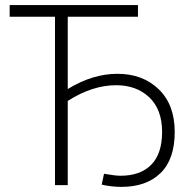

<svg xmlns="http://www.w3.org/2000/svg" viewBox="-20 -730 762 757"><path d="M459 6.8Q419.9 6.8 380.9 -2L390.1 -44.9Q434.1 -37.1 455.1 -37.1Q533.7 -37.1 576.4 -80.6Q619.1 -124 619.1 -210Q619.1 -298.3 568.6 -346.2Q518.1 -394 438 -394Q343.8 -394 247.1 -332V0H196.8V-664.1H18.1V-710H523.9V-664.1H247.1V-378.9Q344.7 -439 442.9 -439Q543 -439 606 -377.9Q668.9 -316.9 668.9 -210Q668.9 -102.1 613 -47.6Q557.1 6.8 459 6.8Z"/></svg>

Font: Rawline Light
Style: Regular
Weight: 300
Designer: Matt McInerney, Pablo Impallari, Rodrigo Fuenzalida
Foundry: Matt McInerney, Pablo Impallari, Rodrigo Fuenzalida
Version: Version 4.020;PS 004.020;hotconv 1.0.88;makeotf.lib2.5.64775